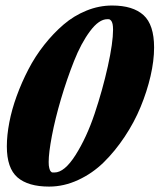

<svg xmlns="http://www.w3.org/2000/svg" viewBox="-20 -671 581 699"><path d="M158.7 8.3Q82.5 8.3 43.7 -25.1Q4.9 -58.6 4.9 -138.2Q4.9 -178.2 13.9 -225.3Q22.9 -272.5 40.8 -321.5Q58.6 -370.6 83.3 -418.2Q107.9 -465.8 141.1 -507.8Q174.3 -549.8 211.7 -581.8Q249 -613.8 294.7 -632.3Q340.3 -650.9 388.2 -650.9Q463.9 -650.9 502.4 -616Q541 -581.1 541 -498Q541 -450.2 528.1 -394Q515.1 -337.9 491.9 -281.7Q468.8 -225.6 433.8 -173.1Q398.9 -120.6 357.9 -80.3Q316.9 -40 264.9 -15.9Q212.9 8.3 158.7 8.3ZM178.2 -43Q214.8 -43 255.1 -106.7Q295.4 -170.4 324.5 -257.1Q353.5 -343.8 372.6 -429.7Q391.6 -515.6 391.6 -563Q391.6 -569.3 391.1 -574.5Q390.6 -579.6 389.9 -583.3Q389.2 -586.9 387.9 -589.8Q386.7 -592.8 385.5 -594.5Q384.3 -596.2 382.6 -597.7Q380.9 -599.1 379.9 -599.9Q378.9 -600.6 377.2 -600.8Q375.5 -601.1 374.5 -601.1Q373.5 -601.1 372.1 -601.1H370.6Q340.3 -601.1 307.9 -557.6Q275.4 -514.2 249.5 -448.7Q223.6 -383.3 202.1 -310.8Q180.7 -238.3 168.9 -176.3Q157.2 -114.3 157.2 -81.5Q157.2 -74.7 157.7 -68.8Q158.2 -63 159.4 -59.1Q160.6 -55.2 161.6 -52.2Q162.6 -49.3 164.3 -47.6Q166 -45.9 167.2 -44.7Q168.5 -43.5 170.7 -43.2Q172.9 -43 173.6 -43Q174.3 -43 176.3 -43Z"/></svg>

Font: Elstob Grade
Style: Italic
Weight: 400
Italic angle: -20°
Designer: Peter S. Baker
Version: Version 1.015